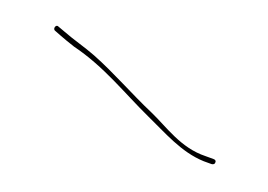

<svg xmlns="http://www.w3.org/2000/svg" viewBox="-16 -197 553 396"><g transform="rotate(30 261.0 1.5)"><path d="M51 -34 66 -31C77 -29 87 -27 102 -25C177 -20 240 6 306 23C354 35 402 53 452 46L469 43C473 42 475 39 474 36C474 33 471 31 467 32L450 35C397 46 350 23 309 13C254 0 201 -19 147 -30C122 -35 94 -37 69 -42L52 -45C47 -45 46 -36 51 -34ZM102 -25Z"/></g></svg>

Font: Stray Cat
Style: Hl
Weight: 100
Version: Version 1.0